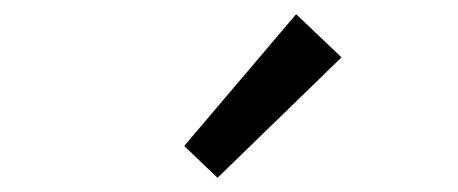

<svg xmlns="http://www.w3.org/2000/svg" viewBox="-20 -892 646 271"><path d="M287 -641 240 -686 398 -872 462 -811Z"/></svg>

Font: Source Han Sans SC
Style: Regular
Weight: 400
Designer: Ryoko NISHIZUKA 西塚涼子 (kana, bopomofo & ideographs); Paul D. Hunt (Latin, Greek & Cyrillic); Sandoll Communications 산돌커뮤니
Foundry: Adobe
Version: Version 2.002;hotconv 1.0.116;makeotfexe 2.5.65601; ttfautoh